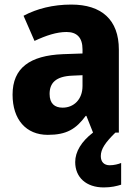

<svg xmlns="http://www.w3.org/2000/svg" viewBox="-20 -673 604 840"><path d="M421 10C421 -21 441 -50 485 -93H500V-456C500 -587 424 -653 292 -653C212 -653 141 -635 83 -604L131 -494C182 -518 228 -533 271 -533C316 -533 341 -509 341 -457V-439L255 -436C111 -430 35 -376 35 -259C35 -150 94 -83 189 -83C271 -83 312 -108 355 -166H358L387 -93C336 -54 309 -9 309 36C309 103 357 147 434 147C467 147 491 141 510 135V40C498 45 479 50 460 50C436 50 421 36 421 10ZM296 -342 341 -344V-297C341 -238 303 -202 254 -202C219 -202 197 -220 197 -262C197 -310 224 -339 296 -342Z"/></svg>

Font: Noto Sans Kannada UI SemiCondensed ExtraBold
Style: Regular
Weight: 800
Width: 4
Designer: Jelle Bosma - Monotype Design Team
Foundry: Monotype Imaging Inc.
Version: Version 2.005